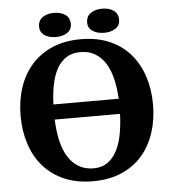

<svg xmlns="http://www.w3.org/2000/svg" viewBox="-58 -910 870 975"><g transform="rotate(-5 377.0 -422.5)"><path d="M39 0ZM39 -350Q39 -428 61 -494.5Q83 -561 126 -609.5Q169 -658 232 -685Q295 -712 377 -712Q459 -712 522 -685Q585 -658 627.5 -609.5Q670 -561 692 -494.5Q714 -428 714 -350Q714 -272 692 -205.5Q670 -139 627.5 -90.5Q585 -42 522 -15Q459 12 377 12Q295 12 232 -15Q169 -42 126 -90.5Q83 -139 61 -205.5Q39 -272 39 -350ZM386 -53Q426 -53 455 -72.5Q484 -92 503 -127Q522 -162 531.5 -210.5Q541 -259 543 -317H210Q212 -259 223 -210.5Q234 -162 255.5 -127Q277 -92 309.5 -72.5Q342 -53 386 -53ZM369 -647Q327 -647 297.5 -628Q268 -609 249.5 -575.5Q231 -542 221.5 -495.5Q212 -449 210 -394H543Q540 -449 529 -495.5Q518 -542 497 -575.5Q476 -609 444.5 -628Q413 -647 369 -647ZM172 -793Q172 -825 195 -841Q218 -857 253 -857Q288 -857 311 -841Q334 -825 334 -793Q334 -765 311 -749.5Q288 -734 253 -734Q218 -734 195 -749.5Q172 -765 172 -793ZM417 -793Q417 -825 440.5 -841Q464 -857 499 -857Q534 -857 557 -841Q580 -825 580 -793Q580 -765 557 -749.5Q534 -734 499 -734Q464 -734 440.5 -749.5Q417 -765 417 -793Z"/></g></svg>

Font: PT Serif
Style: Bold
Weight: 700
Designer: A.Korolkova, O.Umpeleva, V.Yefimov
Foundry: ParaType Ltd
Version: Version 1.000W OFL; ttfautohint (v1.6)